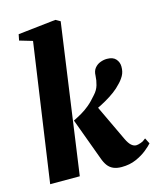

<svg xmlns="http://www.w3.org/2000/svg" viewBox="-122 -901 821 996"><g transform="rotate(-15 289.0 -403.0)"><path d="M25 0 131.5 -741 62 -761.5 68.5 -794 271.5 -816.5 296.5 -802.5 184 0ZM407 10Q381 10 362.8 2Q344.5 -6 332.5 -22.2Q320.5 -38.5 312 -63L229.5 -287Q253 -298.5 274.2 -310.8Q295.5 -323 317.5 -341.2Q339.5 -359.5 364 -388.5Q382.5 -408.5 389.8 -433.5Q397 -458.5 398 -482.5Q398.5 -508 411 -523.2Q423.5 -538.5 441.5 -545.2Q459.5 -552 477 -552Q510 -552 525 -534.5Q540 -517 540 -494.5Q540.5 -466 528.5 -445.2Q516.5 -424.5 500.5 -409Q485 -391.5 461.8 -374.2Q438.5 -357 411.2 -341.5Q384 -326 356.8 -313.5Q329.5 -301 305 -292L354.5 -346.5L458.5 -126.5Q470.5 -101.5 483 -90.5Q495.5 -79.5 509 -79.5Q518.5 -79.5 533.8 -85Q549 -90.5 562 -102L577.5 -71.5Q567 -59 543.2 -39.8Q519.5 -20.5 485 -5.2Q450.5 10 407 10Z"/></g></svg>

Font: Merriweather 60pt Black
Style: Italic
Weight: 900
Italic angle: -7.8°
Version: Version 2.101